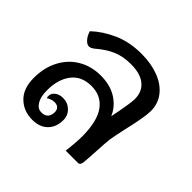

<svg xmlns="http://www.w3.org/2000/svg" viewBox="-147 -749 921 921"><g transform="rotate(45 314.0 -288.5)"><path d="M551 -423Q551 -382 524 -268Q512 -212 508 -187Q505 -165 501 -87Q500 -73 499 -54.5Q498 -36 496 -19Q493 0 480 0H396Q404 -61 404 -104Q404 -207 367.5 -257Q331 -307 265 -307Q198 -307 163 -261.5Q128 -216 128 -141Q128 -97 143.5 -72Q159 -47 184 -47Q207 -47 218 -59.5Q229 -72 229 -94Q229 -109 220 -118Q211 -127 194 -127Q175 -127 154 -114Q152 -120 152 -127Q152 -145 168 -157.5Q184 -170 209 -170Q241 -170 263 -148.5Q285 -127 285 -96Q285 -48 256.5 -19.5Q228 9 178 9Q119 9 80 -29Q41 -67 41 -139Q41 -208 69 -261.5Q97 -315 147 -344.5Q197 -374 261 -374Q325 -374 369.5 -346Q414 -318 434 -271Q456 -381 456 -409Q456 -460 422 -487.5Q388 -515 325 -515Q269 -515 228 -496.5Q187 -478 146 -442Q140 -438 134 -435Q128 -432 121 -432Q108 -432 94 -447.5Q80 -463 73 -487Q117 -529 180.5 -557.5Q244 -586 326 -586Q390 -586 441.5 -566.5Q493 -547 522 -510Q551 -473 551 -423Z"/></g></svg>

Font: Krub Medium
Style: Italic
Weight: 500
Italic angle: -8°
Designer: Ekaluck Peanpanawate
Foundry: Cadson Demak Co.,Ltd.
Version: Version 1.000; ttfautohint (v1.6)